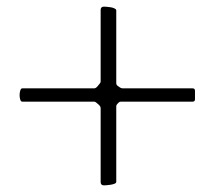

<svg xmlns="http://www.w3.org/2000/svg" viewBox="-20 -649 655 578"><path d="M283 -323Q283 -328 278.5 -332.5Q274 -337 270 -340Q267 -343 263 -343H47Q43 -343 41 -349Q39 -355 39 -362.5Q39 -370 41 -376.5Q43 -383 47 -383H263Q268 -383 272.5 -388Q277 -393 280 -397Q283 -400 283 -404V-619Q283 -629 293 -629Q296 -629 302 -628.5Q308 -628 314 -627Q320 -626 325 -623.5Q330 -621 330 -618V-399Q330 -393 335 -390Q338 -388 341.5 -385.5Q345 -383 350 -383H560Q567 -383 567 -375.5Q567 -368 567 -363Q567 -358 567 -350.5Q567 -343 560 -343H344Q340 -343 337.5 -340.5Q335 -338 333 -336Q330 -333 330 -329V-102Q330 -98 325 -96Q320 -94 314 -93Q308 -92 302 -91.5Q296 -91 293 -91Q283 -91 283 -101Z"/></svg>

Font: SoukouMincho
Style: Regular
Weight: 400
Designer: Dr. Ken Lunde (project architect, glyph set definition & overall production); Masataka HATTORI  (production & ideograph 
Foundry: Adobe Systems Incorporated
Version: Version 1.00